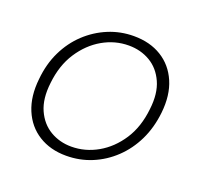

<svg xmlns="http://www.w3.org/2000/svg" viewBox="-98 -622 776 743"><g transform="rotate(20 290.0 -250.5)"><path d="M244 12Q179 12 131 -18Q83 -48 60 -103Q37 -158 45 -231Q51 -295 76 -346.5Q101 -398 140.5 -435Q180 -472 229.5 -492.5Q279 -513 334 -513Q400 -513 448 -483.5Q496 -454 519.5 -399.5Q543 -345 535 -271Q528 -207 503 -155.5Q478 -104 438.5 -66.5Q399 -29 349.5 -8.5Q300 12 244 12ZM251 -28Q308 -28 359 -57Q410 -86 445 -139.5Q480 -193 488 -269Q496 -335 475.5 -380.5Q455 -426 416 -449Q377 -472 328 -472Q271 -472 220.5 -443Q170 -414 135 -360.5Q100 -307 92 -232Q84 -165 104.5 -119.5Q125 -74 164 -51Q203 -28 251 -28Z"/></g></svg>

Font: DM Sans 18pt ExtraLight
Style: Italic
Weight: 250
Italic angle: -10°
Designer: Colophon Foundry, Jonny Pinhorn
Foundry: Colophon Foundry
Version: Version 4.004;gftools[0.9.30]